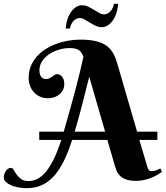

<svg xmlns="http://www.w3.org/2000/svg" viewBox="-100 -937 866 1003"><path d="M460.9 -206.1H276.9Q256.3 -141.6 232.7 -94.2Q209 -46.9 180.2 -15.6Q151.4 15.6 116.9 30.8Q82.5 45.9 40 45.9Q16.6 45.9 -5.1 41.7Q-26.9 37.6 -43.5 30.3Q-60.1 22.9 -70.1 12.9Q-80.1 2.9 -80.1 -8.8Q-80.1 -17.6 -77.4 -26.6Q-74.7 -35.6 -69.8 -43.2Q-64.9 -50.8 -57.9 -55.4Q-50.8 -60.1 -42 -60.1Q-34.2 -60.1 -28.3 -49.3Q-22.5 -38.6 -13.4 -25.6Q-4.4 -12.7 9.8 -2Q23.9 8.8 48.8 8.8Q74.2 8.8 97.2 -3.4Q120.1 -15.6 141.4 -41.7Q162.6 -67.9 182.1 -108.4Q201.7 -148.9 220.2 -206.1H105V-249H232.9Q249 -303.7 264.4 -359.4Q279.8 -415 293.5 -466.3Q307.1 -517.6 317.9 -562.3Q328.6 -606.9 335.9 -640.1Q326.2 -667.5 309.3 -676.8Q292.5 -686 264.2 -686Q237.8 -686 209.7 -678Q181.6 -669.9 158.7 -655Q135.7 -640.1 120.8 -618.4Q106 -596.7 106 -569.8Q106 -554.2 110.1 -544.9Q114.3 -535.6 119.9 -531Q125.5 -526.4 130.9 -525.1Q136.2 -523.9 139.2 -523.9Q150.9 -523.9 158.9 -528.1Q167 -532.2 173.1 -536.9Q179.2 -541.5 185.1 -545.7Q190.9 -549.8 198.2 -549.8Q203.6 -549.8 210.2 -547.1Q216.8 -544.4 222.4 -538.6Q228 -532.7 231.9 -523.2Q235.8 -513.7 235.8 -500Q235.8 -480.5 228.3 -466.3Q220.7 -452.1 208.7 -442.6Q196.8 -433.1 181.4 -428.5Q166 -423.8 150.9 -423.8Q127.4 -423.8 108.6 -432.4Q89.8 -440.9 76.7 -455.6Q63.5 -470.2 56.6 -489.7Q49.8 -509.3 49.8 -530.8Q49.8 -563 60.5 -590.1Q71.3 -617.2 90.3 -639.4Q109.4 -661.6 135.3 -678.5Q161.1 -695.3 191.2 -706.8Q221.2 -718.3 253.9 -724.1Q286.6 -730 319.8 -730Q366.7 -730 399.2 -722.4Q431.6 -714.8 453.6 -700Q475.6 -685.1 489 -662.4Q502.4 -639.6 511.2 -609.9L616.2 -249H722.2V-206.1H627.9L666 -78.1Q668 -70.8 669.9 -64.5Q671.9 -58.1 674.6 -53.5Q677.2 -48.8 681.4 -45.9Q685.5 -43 691.9 -43Q705.6 -43 717.3 -47.6Q729 -52.2 737.8 -57.1L746.1 -39.1Q737.3 -32.7 723.9 -24.7Q710.4 -16.6 693.1 -9.3Q675.8 -2 654.8 2.9Q633.8 7.8 609.9 7.8Q576.7 7.8 556.4 -0.5Q536.1 -8.8 524.7 -21Q513.2 -33.2 508.1 -46.9Q502.9 -60.5 500 -70.8ZM366.2 -536.1Q346.2 -454.6 327.4 -382.8Q308.6 -311 290 -249H449.2ZM317.4 -842.8Q306.6 -842.8 297.9 -838.1Q289.1 -833.5 282.5 -825.9Q275.9 -818.4 271.5 -808.3Q267.1 -798.3 265.1 -788.1H243.2Q245.6 -818.8 254.2 -841.6Q262.7 -864.3 274.7 -879.4Q286.6 -894.5 300.5 -902.1Q314.5 -909.7 328.1 -909.7Q345.2 -909.7 360.8 -902.1Q376.5 -894.5 390.9 -885.7Q405.3 -877 418.2 -869.4Q431.2 -861.8 443.4 -861.8Q453.6 -861.8 462.4 -866.5Q471.2 -871.1 477.8 -878.7Q484.4 -886.2 488.8 -896.2Q493.2 -906.2 495.1 -917H517.1Q514.6 -886.2 506.1 -863.3Q497.6 -840.3 485.6 -825.2Q473.6 -810.1 459.7 -802.5Q445.8 -794.9 432.1 -794.9Q415 -794.9 399.4 -802.5Q383.8 -810.1 369.4 -818.8Q355 -827.6 342 -835.2Q329.1 -842.8 317.4 -842.8Z"/></svg>

Font: Berkshire Swash
Style: Regular
Weight: 400
Designer: Astigmatic (AOETI)
Foundry: Astigmatic (AOETI)
Version: Version 1.001